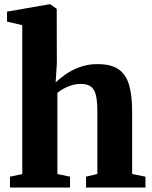

<svg xmlns="http://www.w3.org/2000/svg" viewBox="-20 -838 681 858"><path d="M79.5 -60V-725.5L11.5 -741.5V-786L197.5 -818.5H205.5L233.5 -798.5L234 -552.5L228.5 -469Q246 -487 273.8 -506.2Q301.5 -525.5 337.5 -538.5Q373.5 -551.5 415.5 -551.5Q475 -551.5 508.5 -529.2Q542 -507 556.2 -460.5Q570.5 -414 570.5 -340.5V-60.5L630 -48.5V0H364.5V-48.5L415 -60.5V-340.5Q415 -383 409.2 -410Q403.5 -437 387.5 -450Q371.5 -463 341.5 -463Q321 -463 301.2 -457.2Q281.5 -451.5 265 -442.2Q248.5 -433 236.5 -423V-60.5L293 -48.5V0H24.5V-48.5Z"/></svg>

Font: Merriweather 60pt ExtraBold
Style: Regular
Weight: 800
Version: Version 2.100